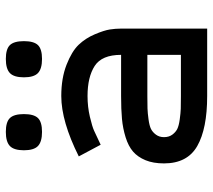

<svg xmlns="http://www.w3.org/2000/svg" viewBox="-56 -674 730 658"><g transform="rotate(-90 309.0 -345.0)"><path d="M233.5 -580Q220 -566 186 -566Q152 -566 137.5 -580Q123 -594 123 -628Q123 -662 137.5 -676Q152 -690 186 -690Q220 -690 233.5 -676Q247 -662 247 -628Q247 -594 233.5 -580ZM483.5 -580Q470 -566 436 -566Q402 -566 387.5 -580Q373 -594 373 -628Q373 -662 387.5 -676Q402 -690 436 -690Q470 -690 483.5 -676Q497 -662 497 -628Q497 -594 483.5 -580ZM309 0Q197 0 137.5 -34Q78 -68 78 -148Q78 -185 89 -211.5Q100 -238 118.5 -254Q137 -270 167.5 -279.5Q198 -289 230.5 -292Q263 -295 309 -295H450Q450 -361 412 -385.5Q374 -410 309 -410Q272 -410 238 -402Q204 -394 190 -387.5Q176 -381 142 -365L102 -440Q222 -500 309 -500Q370 -500 416 -482Q462 -464 484.5 -440.5Q507 -417 520.5 -385Q534 -353 537 -333.5Q540 -314 540 -295V0ZM309 -90H450V-205H309Q281 -205 266 -204.5Q251 -204 229 -201Q207 -198 196 -192.5Q185 -187 176.5 -175.5Q168 -164 168 -148Q168 -131 176.5 -119.5Q185 -108 196 -102.5Q207 -97 229 -94Q251 -91 265.5 -90.5Q280 -90 309 -90Z"/></g></svg>

Font: Hermit
Style: Regular
Weight: 400
Designer: Pablo Caro
Version: Version 2.000;PS 002.000;hotconv 1.0.88;makeotf.lib2.5.64775